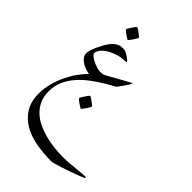

<svg xmlns="http://www.w3.org/2000/svg" viewBox="-234 -535 977 977"><g transform="rotate(45 255.0 -46.0)"><path d="M510.3 288.1Q510.3 289.1 498.3 294.2Q486.3 299.3 468 306.2Q449.7 313 427.5 320.8Q405.3 328.6 385 335.2Q364.7 341.8 349.1 345.9Q333.5 350.1 328.1 350.1Q273.9 350.1 222.2 341.3Q170.4 332.5 129.6 309.8Q88.9 287.1 64 248.3Q39.1 209.5 39.1 149.9Q39.1 111.8 49.6 74.2Q60.1 36.6 76.4 3.4Q92.8 -29.8 112.3 -56.4Q131.8 -83 149.9 -100.1Q138.2 -101.6 123.3 -106.4Q108.4 -111.3 95.5 -119.6Q82.5 -127.9 73.7 -139.4Q64.9 -150.9 64.9 -166Q64.9 -174.8 69.6 -189.5Q74.2 -204.1 81.5 -220.5Q88.9 -236.8 97.7 -252.7Q106.4 -268.6 115.2 -279.8Q125.5 -292.5 134.8 -299.6Q144 -306.6 152.1 -310.1Q160.2 -313.5 167 -314.2Q173.8 -314.9 178.2 -314.9Q184.1 -314.9 190.7 -314.2Q197.3 -313.5 201.2 -311Q207 -308.1 214.4 -303.7Q221.7 -299.3 227.8 -294.9Q233.9 -290.5 238 -286.6Q242.2 -282.7 242.2 -280.8Q242.2 -279.8 241.7 -278.8Q240.7 -276.9 239.3 -276.9Q228.5 -276.9 207 -274.2Q185.5 -271.5 156.2 -258.8Q138.7 -251 126.7 -242.2Q114.7 -233.4 107.4 -224.9Q100.1 -216.3 96.7 -208.5Q93.3 -200.7 93.3 -194.8Q93.3 -187.5 103.3 -179.2Q113.3 -170.9 127.4 -163.8Q141.6 -156.7 157 -152.3Q172.4 -147.9 183.1 -147.9Q186 -147.9 194.1 -148.4Q202.1 -148.9 209 -152.3Q218.3 -157.2 231 -164.1Q243.7 -170.9 257.8 -179Q272 -187 286.1 -194.8Q300.3 -202.6 311.5 -209Q322.8 -215.3 330.1 -219.2Q337.4 -223.1 337.9 -223.1Q340.3 -223.1 340.3 -220.2Q340.3 -218.8 333.7 -208.5Q327.1 -198.2 318.8 -186.3Q310.5 -174.3 303.2 -164.1Q295.9 -153.8 294.9 -152.8Q292 -150.4 278.8 -143.6Q265.6 -136.7 249 -127Q210 -104 176.8 -78.9Q143.6 -53.7 119.1 -25.1Q94.7 3.4 80.8 36.1Q66.9 68.8 66.9 106.9Q66.9 144 79.6 172.1Q92.3 200.2 114.3 220.9Q136.2 241.7 165.3 255.4Q194.3 269 226.8 277.6Q259.3 286.1 293.2 289.6Q327.1 293 358.9 293Q377 293 397.9 291.3Q418.9 289.6 439 287.6Q459 285.6 476.3 283.9Q493.7 282.2 504.9 282.2Q510.3 282.2 510.3 288.1ZM199.2 -409.7Q199.2 -407.7 194.8 -400.1Q190.4 -392.6 184.8 -384Q179.2 -375.5 173.6 -368.7Q168 -361.8 166 -361.8Q165 -361.8 158 -366.2Q150.9 -370.6 142.8 -376.2Q134.8 -381.8 128.4 -387.2Q122.1 -392.6 122.1 -394.5Q122.1 -396.5 126.7 -404.1Q131.3 -411.6 137 -420.2Q142.6 -428.7 147.9 -435.5Q153.3 -442.4 154.8 -442.4Q156.7 -442.4 164.1 -437.7Q171.4 -433.1 179.2 -427.2Q187 -421.4 193.1 -416Q199.2 -410.6 199.2 -409.7ZM277.8 6.8Q277.8 8.8 273.4 16.4Q269 23.9 263.4 32.5Q257.8 41 252.2 47.9Q246.6 54.7 244.6 54.7Q243.7 54.7 236.6 50.3Q229.5 45.9 221.4 40.3Q213.4 34.7 207 29.3Q200.7 23.9 200.7 22Q200.7 20 205.3 12.5Q210 4.9 215.6 -3.7Q221.2 -12.2 226.6 -19Q231.9 -25.9 233.4 -25.9Q235.4 -25.9 242.7 -21.2Q250 -16.6 257.8 -10.7Q265.6 -4.9 271.7 0.5Q277.8 5.9 277.8 6.8Z"/></g></svg>

Font: Scheherazade Rohingya
Style: Regular
Weight: 400
Designer: SIL International
Foundry: SIL International
Version: Version 2.000 (build 440/429)